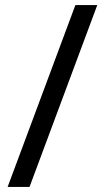

<svg xmlns="http://www.w3.org/2000/svg" viewBox="-20 -734 412 754"><path d="M276 -714H362L96 0H10L276 -714Z"/></svg>

Font: NameLogos Sans
Style: Regular
Weight: 500
Version: Version 0.1